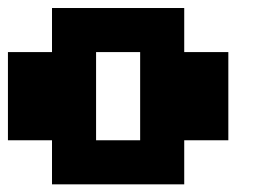

<svg xmlns="http://www.w3.org/2000/svg" viewBox="-20 -798 707 484"><path d="M444.4 -777.8V-666.7H555.6V-444.4H444.4V-333.3H111.1V-444.4H0V-666.7H111.1V-777.8ZM333.3 -666.7H222.2V-444.4H333.3Z"/></svg>

Font: Pixeloid Sans
Style: Bold
Weight: 700
Monospace: yes
Designer: GGBot
Version: 0.3